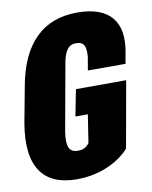

<svg xmlns="http://www.w3.org/2000/svg" viewBox="-87 -784 679 856"><g transform="rotate(-10 252.5 -356.0)"><path d="M191.9 10.3C313 10.3 395 -45.4 430.7 -85.9L484.4 -386.7L256.8 -386.2L233.4 -266.6H289.6L270 -139.2C255.9 -121.1 241.2 -114.3 218.3 -114.3C177.2 -114.3 167 -143.6 176.3 -206.5L228.5 -496.1C238.3 -562.5 257.8 -587.9 291.5 -587.9C330.1 -587.9 337.4 -565.4 334 -519L323.7 -459H494.1L503.9 -513.2C526.9 -644 469.2 -721.7 320.8 -721.7C168 -721.7 67.4 -629.4 33.7 -434.1L4.4 -277.8C-29.3 -82 41.5 10.3 191.9 10.3Z"/></g></svg>

Font: Roboto Flex Super Cond Black
Style: Italic
Weight: 900
Width: 3
Italic angle: -10°
Designer: Berlow after Robertson
Foundry: Google
Version: Version 3.200;Glyphs 3.3 (3311)